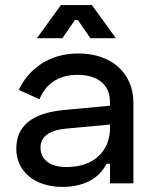

<svg xmlns="http://www.w3.org/2000/svg" viewBox="-20 -720 608 754"><path d="M335 -570H435L341 -700H219L125 -570H225L274 -641H286ZM54 -367 135 -330C158 -387 205 -426 285 -426C365 -426 412 -386 412 -319V-305L231 -288C105 -276 44 -225 44 -136C44 -48 115 14 225 14C326 14 377 -33 398 -77H412V0H504V-315C504 -433 419 -510 287 -510C167 -510 89 -443 54 -367ZM139 -140C139 -190 184 -210 241 -215L412 -231V-218C412 -133 356 -64 241 -64C176 -64 139 -94 139 -140Z"/></svg>

Font: Space Text Medium
Style: Regular
Weight: 500
Designer: Florian Karsten (Space Text), Colophon Foundry (Space Mono)
Foundry: Florian Karsten
Version: Version 1.003;PS 001.003;hotconv 1.0.88;makeotf.lib2.5.64775